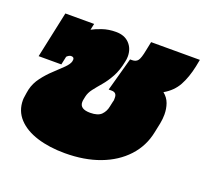

<svg xmlns="http://www.w3.org/2000/svg" viewBox="-102 -671 861 803"><g transform="rotate(20 329.0 -270.0)"><path d="M260 10Q191 10 136.5 -7Q82 -24 51 -57.5Q20 -91 20 -139Q20 -147 21.5 -155Q23 -163 24 -172L27 -188Q34 -218 54 -244.5Q74 -271 97.5 -292.5Q121 -314 138.5 -331.5Q156 -349 159 -362Q160 -365 160 -370Q160 -381 147 -381Q138 -381 128 -371L120 -334H19L63 -540H191L185 -512Q201 -521 228.5 -530.5Q256 -540 289 -540Q327 -540 348.5 -517.5Q370 -495 370 -460Q370 -448 367 -436Q359 -395 343 -366Q327 -337 309 -316Q291 -295 277.5 -277.5Q264 -260 260 -241L258 -231Q257 -227 256.5 -223.5Q256 -220 256 -216Q256 -185 302 -185Q337 -185 352 -200.5Q367 -216 371 -238L376 -261Q378 -266 378 -271Q378 -276 378 -280Q378 -303 355 -303H342L383 -452H392Q409 -452 417.5 -463Q426 -474 433 -511L441 -550H658L652 -519Q641 -467 621 -430.5Q601 -394 561 -371Q581 -355 589 -332.5Q597 -310 597 -284Q597 -274 596 -264.5Q595 -255 593 -244L584 -201Q571 -136 527 -88.5Q483 -41 415 -15.5Q347 10 260 10Z"/></g></svg>

Font: Kanit Black
Style: Italic
Weight: 900
Italic angle: -12°
Designer: Katatrad Team
Foundry: CadsonDemak
Version: Version 2.000; ttfautohint (v1.8.3)